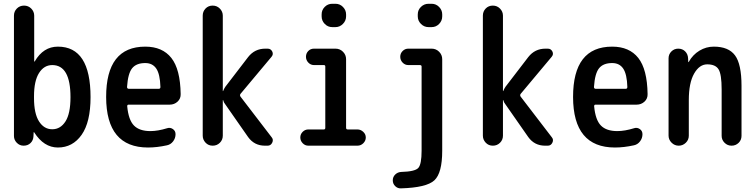

<svg xmlns="http://www.w3.org/2000/svg" viewBox="-20 -780 4040 1028"><path d="M162.1 -264.6V-254.9Q162.1 -171.9 189 -129.9Q215.8 -87.9 259.8 -87.9Q303.7 -87.9 330.6 -129.9Q357.4 -171.9 357.4 -259.8Q357.4 -431.6 259.8 -431.6Q215.8 -431.6 189 -389.2Q162.1 -346.7 162.1 -264.6ZM106.4 0Q85 0 69.8 -15.6Q54.7 -31.2 54.7 -51.8V-696.3Q54.7 -718.8 70.3 -734.4Q85.9 -750 108.9 -750Q131.8 -750 147.5 -733.9Q163.1 -717.8 163.1 -696.3V-451.2Q163.1 -450.2 164.1 -450.2Q166 -450.2 166 -451.2Q211.9 -530.3 290 -530.3Q464.8 -530.3 464.8 -259.8Q464.8 -126 417 -58.1Q369.1 9.8 290 9.8Q214.8 9.8 163.1 -71.3Q163.1 -72.3 161.1 -72.3H160.2L159.2 -50.8Q158.2 -28.3 143.6 -14.2Q128.9 0 106.4 0Z M757.8 -442.4Q710 -442.4 687.5 -414.6Q665 -386.7 660.2 -314.5Q660.2 -305.7 668 -304.7H831.1Q838.9 -304.7 838.9 -314.5Q836.9 -382.8 816.9 -412.6Q796.9 -442.4 757.8 -442.4ZM772.5 9.8Q548.8 9.8 548.3 -260.3Q547.9 -530.3 757.8 -530.3Q849.6 -530.3 897.5 -469.7Q945.3 -409.2 947.3 -276.4Q948.2 -252 930.7 -235.8Q913.1 -219.7 888.7 -219.7H668Q661.1 -219.7 661.1 -210.9Q668 -137.7 697.3 -107.9Q726.6 -78.1 785.2 -78.1Q825.2 -78.1 876 -93.8Q891.6 -98.6 905.8 -88.9Q919.9 -79.1 919.9 -61.5Q919.9 -40 906.7 -22.9Q893.6 -5.9 874 -2Q820.3 9.8 772.5 9.8Z M1065.4 -53.7V-696.3Q1065.4 -718.8 1080.6 -734.4Q1095.7 -750 1118.7 -750Q1141.6 -750 1157.2 -733.9Q1172.9 -717.8 1172.9 -696.3V-293Q1172.9 -292 1173.8 -292Q1174.8 -292 1174.8 -293Q1178.7 -303.7 1186.5 -315.4L1308.6 -474.6Q1343.8 -519.5 1400.4 -519.5H1413.1Q1429.7 -519.5 1437.5 -504.4Q1445.3 -489.3 1433.6 -475.6L1267.6 -277.3Q1262.7 -270.5 1267.6 -262.7L1434.6 -44.9Q1445.3 -32.2 1437.5 -16.1Q1429.7 0 1413.1 0H1398.4Q1341.8 0 1308.6 -45.9L1184.6 -223.6Q1177.7 -231.4 1174.8 -244.1Q1173.8 -244.1 1172.9 -243.2V-53.7Q1172.9 -31.2 1157.2 -15.6Q1141.6 0 1118.7 0Q1095.7 0 1080.6 -16.1Q1065.4 -32.2 1065.4 -53.7Z M1630.9 0Q1613.3 0 1600.6 -13.2Q1587.9 -26.4 1587.9 -43.9Q1587.9 -61.5 1600.6 -74.2Q1613.3 -86.9 1630.9 -86.9H1713.9Q1721.7 -86.9 1721.7 -95.7V-423.8Q1721.7 -431.6 1713.9 -431.6H1661.1Q1643.6 -431.6 1630.9 -444.8Q1618.2 -458 1618.2 -476.1Q1618.2 -494.1 1630.4 -506.8Q1642.6 -519.5 1661.1 -519.5H1776.4Q1799.8 -519.5 1816.4 -502.9Q1833 -486.3 1833 -462.9V-95.7Q1833 -86.9 1841.8 -86.9H1893.6Q1911.1 -86.9 1924.8 -74.2Q1938.5 -61.5 1938.5 -43.9Q1938.5 -26.4 1925.3 -13.2Q1912.1 0 1893.6 0ZM1758.8 -759.8H1776.4Q1799.8 -759.8 1816.4 -742.7Q1833 -725.6 1833 -703.1V-692.4Q1833 -668.9 1815.9 -651.9Q1798.8 -634.8 1776.4 -634.8H1758.8Q1735.4 -634.8 1718.8 -651.9Q1702.1 -668.9 1702.1 -692.4V-703.1Q1702.1 -726.6 1718.8 -743.2Q1735.4 -759.8 1758.8 -759.8Z M2127 228.5Q2109.4 229.5 2096.2 216.8Q2083 204.1 2083 185.5Q2083 167 2096.2 154.3Q2109.4 141.6 2127.9 140.6Q2202.1 138.7 2219.7 119.1Q2237.3 99.6 2237.3 27.3V-423.8Q2237.3 -431.6 2227.5 -431.6H2166Q2148.4 -431.6 2135.7 -444.8Q2123 -458 2123 -476.1Q2123 -494.1 2135.7 -506.8Q2148.4 -519.5 2166 -519.5H2291Q2314.5 -519.5 2331.1 -502.9Q2347.7 -486.3 2347.7 -462.9V27.3Q2347.7 146.5 2305.7 185.5Q2263.7 224.6 2127 228.5ZM2274.4 -759.8H2291Q2314.5 -759.8 2331.1 -742.7Q2347.7 -725.6 2347.7 -703.1V-692.4Q2347.7 -668.9 2331.1 -651.9Q2314.5 -634.8 2291 -634.8H2274.4Q2251 -634.8 2233.9 -651.9Q2216.8 -668.9 2216.8 -692.4V-703.1Q2216.8 -726.6 2233.9 -743.2Q2251 -759.8 2274.4 -759.8Z M2565.4 -53.7V-696.3Q2565.4 -718.8 2580.6 -734.4Q2595.7 -750 2618.7 -750Q2641.6 -750 2657.2 -733.9Q2672.9 -717.8 2672.9 -696.3V-293Q2672.9 -292 2673.8 -292Q2674.8 -292 2674.8 -293Q2678.7 -303.7 2686.5 -315.4L2808.6 -474.6Q2843.8 -519.5 2900.4 -519.5H2913.1Q2929.7 -519.5 2937.5 -504.4Q2945.3 -489.3 2933.6 -475.6L2767.6 -277.3Q2762.7 -270.5 2767.6 -262.7L2934.6 -44.9Q2945.3 -32.2 2937.5 -16.1Q2929.7 0 2913.1 0H2898.4Q2841.8 0 2808.6 -45.9L2684.6 -223.6Q2677.7 -231.4 2674.8 -244.1Q2673.8 -244.1 2672.9 -243.2V-53.7Q2672.9 -31.2 2657.2 -15.6Q2641.6 0 2618.7 0Q2595.7 0 2580.6 -16.1Q2565.4 -32.2 2565.4 -53.7Z M3257.8 -442.4Q3210 -442.4 3187.5 -414.6Q3165 -386.7 3160.2 -314.5Q3160.2 -305.7 3168 -304.7H3331.1Q3338.9 -304.7 3338.9 -314.5Q3336.9 -382.8 3316.9 -412.6Q3296.9 -442.4 3257.8 -442.4ZM3272.5 9.8Q3048.8 9.8 3048.3 -260.3Q3047.9 -530.3 3257.8 -530.3Q3349.6 -530.3 3397.5 -469.7Q3445.3 -409.2 3447.3 -276.4Q3448.2 -252 3430.7 -235.8Q3413.1 -219.7 3388.7 -219.7H3168Q3161.1 -219.7 3161.1 -210.9Q3168 -137.7 3197.3 -107.9Q3226.6 -78.1 3285.2 -78.1Q3325.2 -78.1 3376 -93.8Q3391.6 -98.6 3405.8 -88.9Q3419.9 -79.1 3419.9 -61.5Q3419.9 -40 3406.7 -22.9Q3393.6 -5.9 3374 -2Q3320.3 9.8 3272.5 9.8Z M3559.6 -53.7V-467.8Q3559.6 -489.3 3574.7 -504.4Q3589.8 -519.5 3611.3 -519.5Q3633.8 -519.5 3648.4 -504.9Q3663.1 -490.2 3664.1 -467.8L3665 -448.2Q3665 -447.3 3666 -447.3Q3668 -447.3 3668 -449.2Q3689.5 -487.3 3725.1 -508.8Q3760.7 -530.3 3801.8 -530.3Q3880.9 -530.3 3915.5 -483.4Q3950.2 -436.5 3950.2 -320.3V-52.7Q3950.2 -30.3 3934.6 -15.1Q3918.9 0 3897 0Q3875 0 3859.4 -15.6Q3843.8 -31.2 3843.8 -52.7V-300.8Q3843.8 -382.8 3827.1 -409.2Q3810.5 -435.5 3766.6 -435.5Q3724.6 -435.5 3696.3 -385.7Q3668 -335.9 3668 -244.1V-53.7Q3668 -31.2 3651.9 -15.6Q3635.7 0 3613.8 0Q3591.8 0 3575.7 -16.1Q3559.6 -32.2 3559.6 -53.7Z"/></svg>

Font: Rounded Mgen+ 1m medium
Style: Regular
Weight: 500
Designer: [Source Han Sans]
Ryoko NISHIZUKA  (kana & ideographs); Paul D. Hunt (Latin, Greek & Cyrillic); Wenlong ZHANG  (bopomofo
Version: Version 1.059.20150602